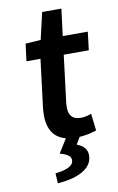

<svg xmlns="http://www.w3.org/2000/svg" viewBox="-93 -676 578 943"><g transform="rotate(-10 195.5 -204.0)"><path d="M262 11C294 9 323 2 347 -6L337 -91C322 -85 302 -80 285 -80C238 -80 219 -108 226 -166L255 -400H380L391 -491H266L283 -625H187L156 -491L80 -486L69 -400H139L110 -166C99 -78 120 -13 194 6L151 75C192 86 208 100 205 121C202 148 165 161 114 167L117 217C204 211 283 182 291 119C296 78 273 58 241 46Z"/></g></svg>

Font: Falling Sky
Style: Obl
Weight: 400
Designer: Paul D. Hunt
Foundry: Adobe Systems Incorporated
Version: Version 1.02